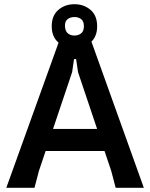

<svg xmlns="http://www.w3.org/2000/svg" viewBox="-20 -893 714 913"><path d="M10 0 262 -700H413L664 0H530L509 -80L351 -550L342 -612H332L323 -550L165 -80L144 0ZM137 -175V-280H536V-175ZM334 -664Q289 -664 257.5 -691Q226 -718 226 -768Q226 -819 257.5 -846Q289 -873 334 -873Q379 -873 410.5 -846Q442 -819 442 -768Q442 -718 410.5 -691Q379 -664 334 -664ZM334 -724Q353 -724 366 -734.5Q379 -745 379 -768Q379 -792 366 -802Q353 -812 334 -812Q315 -812 301.5 -802Q288 -792 289 -768Q290 -745 302.5 -734.5Q315 -724 334 -724Z"/></svg>

Font: AR One Sans SemiBold
Style: Regular
Weight: 600
Designer: Niteesh Yadav
Foundry: Niteesh Yadav
Version: Version 1.001;gftools[0.9.33]